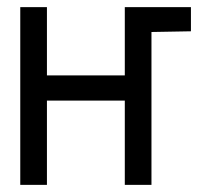

<svg xmlns="http://www.w3.org/2000/svg" viewBox="-20 -520 583 540"><path d="M364 -500V-430H406L517 -432V-500ZM331 -308H112V-500H37V0H112V-237H331V0H406V-500H331Z"/></svg>

Font: Advent Pro Medium
Style: Regular
Weight: 500
Designer: VivaRado, Andreas Kalpakidis
Foundry: VivaRado, Andreas Kalpakidis
Version: Version 3.000